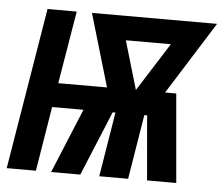

<svg xmlns="http://www.w3.org/2000/svg" viewBox="-67 -568 718 616"><g transform="rotate(5 292.0 -260.0)"><path d="M-24 0 62 -520H156L117 -286H274L205 -520H608L461 -286H497L522 0H428L410 -208H401L367 0H274L308 -208H299L213 0H119L205 -208H104L70 0ZM367 -286 466 -442H321Z"/></g></svg>

Font: Iosevka Extrabold Extended
Style: Italic
Weight: 800
Width: 7
Italic angle: -9°
Monospace: yes
Designer: Belleve Invis
Foundry: Belleve Invis
Version: Version 32.5.0; ttfautohint (v1.8.4)